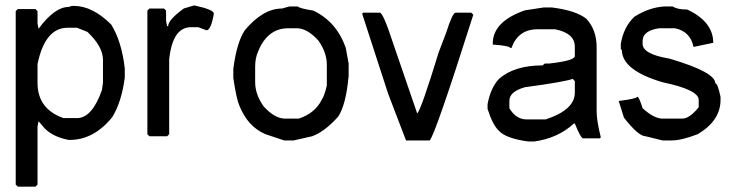

<svg xmlns="http://www.w3.org/2000/svg" viewBox="-20 -532 2765 722"><path d="M250 -509.8H257.8Q328.1 -509.8 398.4 -439.5Q437.5 -376 449.2 -275.4V-240.2Q437.5 -149.4 402.3 -91.8Q333 -5.9 242.2 -5.9H238.3Q180.7 -16.6 148.4 -48.8L125 -76.2L121.1 -56.6V162.1L113.3 169.9H46.9L39.1 162.1V-490.2L46.9 -498H113.3L121.1 -490.2V-443.4L125 -423.8Q185.5 -505.9 238.3 -505.9ZM121.1 -220.7Q121.1 -122.1 218.8 -87.9H269.5Q326.2 -87.9 363.3 -193.4L367.2 -220.7V-306.6Q367.2 -357.4 308.6 -412.1L269.5 -427.7H234.4Q149.4 -427.7 121.1 -291Z M710 -511.7Q784.2 -496.1 784.2 -480.5Q773.4 -418.9 756.8 -418L725.6 -429.7H698.2Q628.9 -429.7 616.2 -308.6V-27.3L608.4 -19.5H542L534.2 -27.3V-492.2L542 -500H596.7L604.5 -492.2V-453.1L608.4 -433.6H612.3Q612.3 -457 670.9 -500Z M1068.4 -507.8H1099.6Q1107.4 -500 1158.2 -492.2Q1246.1 -450.2 1280.3 -351.6Q1287.6 -309.6 1291 -293V-246.1Q1281.2 -138.7 1252 -93.8Q1200.2 -36.1 1153.3 -19.5L1084 -3.9H1048.8L978.5 -27.3Q913.1 -54.7 880.9 -132.8Q869.1 -159.2 857.4 -238.3V-273.4Q870.1 -372.1 900.4 -418Q968.8 -500 1041 -500Q1041 -500 1068.4 -507.8ZM939.5 -281.2V-222.7Q939.5 -177.7 970.7 -132.8Q1012.7 -85.9 1052.7 -85.9H1103.5Q1164.6 -106.4 1189.5 -156.2Q1200.7 -172.9 1209 -210.9V-289.1Q1209 -334 1177.7 -378.9Q1135.7 -425.8 1095.7 -425.8H1064.5Q986.3 -425.8 951.2 -339.8Q939.5 -314.5 939.5 -281.2Z M1408.2 -484.4Q1420.9 -484.4 1459 -367.2L1548.8 -105.5Q1562.5 -116.2 1629.9 -335.9L1658.2 -410.2Q1681.6 -484.4 1693.4 -484.4H1752L1759.8 -476.6Q1615.2 -21.5 1595.7 -3.9H1506.8L1439.5 -179.7L1341.8 -480.5L1345.7 -484.4Z M2024.4 -503.9H2055.7Q2147.5 -492.2 2185.5 -460.9Q2223.6 -418.9 2223.6 -355Q2223.6 -353 2223.6 -351.6V-114.3Q2223.6 -77.1 2239.3 -15.6L2235.4 -11.7H2172.9Q2164.1 -11.7 2141.6 -67.4H2137.7Q2079.1 -12.7 1989.3 0H1965.8Q1881.8 -11.7 1856.4 -40Q1833 -61.5 1813.5 -122.1V-140.6Q1825.2 -202.1 1856.4 -235.4Q1914.1 -286.1 2020.5 -286.1L2028.3 -293H2043.9Q2141.6 -303.7 2141.6 -321.3V-356.4Q2141.6 -407.2 2067.4 -421.9H2001Q1928.7 -421.9 1903.3 -351.6H1899.4Q1893.6 -360.4 1833 -364.3V-368.2Q1833 -451.2 1954.1 -493.2ZM1895.5 -153.3V-125Q1920.4 -83 1960 -83Q1960.9 -83 1961.9 -83H2032.2Q2141.6 -119.1 2141.6 -183.6V-226.6L2133.8 -235.4Q2100.6 -223.6 1954.1 -204.1Q1895.5 -187.5 1895.5 -153.3Z M2478.5 -507.8H2509.8Q2526.4 -496.1 2564.5 -496.1Q2662.1 -450.2 2662.1 -371.1L2587.9 -355.5Q2576.2 -414.1 2517.6 -425.8H2459Q2397.5 -417 2396.5 -378.9V-367.2Q2396.5 -328.1 2498 -311.5Q2669.9 -260.7 2669.9 -218.8Q2678.7 -218.8 2689.5 -168V-156.2Q2689.5 -78.1 2603.5 -27.3Q2542 -3.9 2505.9 -3.9H2471.7L2408.2 -19.5Q2380.9 -19.5 2326.2 -89.8L2306.6 -152.3Q2371.1 -160.2 2377 -168Q2382.8 -168 2396.5 -125Q2439.5 -85.9 2471.7 -85.9H2544.9Q2573.2 -85.9 2607.4 -128.9V-156.2Q2607.4 -194.3 2471.7 -222.7Q2319.3 -267.6 2318.4 -343.8L2314.5 -347.7V-367.2Q2325.2 -430.7 2365.2 -468.8Q2419.9 -503.9 2478.5 -507.8Z"/></svg>

Font: LaylaThuluth
Style: Regular
Weight: 400
Version: Version 2.0